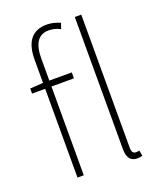

<svg xmlns="http://www.w3.org/2000/svg" viewBox="-150 -899 833 1004"><g transform="rotate(-20 266.5 -397.0)"><path d="M110 -655Q110 -807 232 -807Q267 -807 306 -790L295 -759Q263 -775 231 -775Q145 -775 145 -650V-527H270V-494H145V0H110V-494H37V-522L110 -527ZM468 9Q450 13 439 13Q384 13 384 -59V-794H420V-53Q420 -20 442 -20H449Q455 -21 462 -22Z"/></g></svg>

Font: Noto Sans CJK TC Thin
Style: Regular
Weight: 250
Designer: Ryoko NISHIZUKA ???? (kana & ideographs); Paul D. Hunt (Latin, Greek & Cyrillic); Wenlong ZHANG ??? (bopomofo); Sandoll 
Foundry: Adobe Systems Incorporated
Version: Version 1.004 January 19, 2016